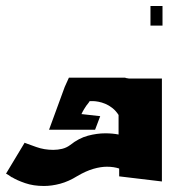

<svg xmlns="http://www.w3.org/2000/svg" viewBox="-512 -577 560 638"><path d="M-283 -319H-95V-318L-83 -316H26V26L-116 9V-17Q-134 -23 -157 -23Q-177 -23 -201.5 -16Q-226 -9 -255 8Q-284 26 -312 33.5Q-340 41 -366 41Q-401 41 -428.5 31.5Q-456 22 -472 12H-473Q-480 7 -484 4.5Q-488 2 -490 1L-492 0L-430 -103L-429 -102Q-418 -98 -391.5 -88.5Q-365 -79 -335 -79Q-320 -79 -305.5 -82.5Q-291 -86 -279 -95Q-250 -118 -220 -126Q-190 -134 -162 -134Q-150 -134 -139 -133Q-128 -132 -118 -130V-195Q-127 -209 -138.5 -218Q-150 -227 -162 -232Q-174 -237 -185 -239Q-196 -241 -203 -241H-214L-218 -235Q-225 -227 -232.5 -214.5Q-240 -202 -240 -200L-242 -198L-179 -191L-196 -146H-349L-297 -288ZM28 -492H-12V-557H28Z"/></svg>

Font: Shorif Bongobondhu ANSI V1
Style: Regular
Weight: 400
Designer: Shorif Uddin Shishir, Shorif art & Design, e-mail : shorifart@gmail.com, facebook : Shorif2001
Foundry: Lipighor Font Foundry
Version: Designed by Shorif Uddin Shishir | Developed by Niladri Shek